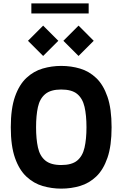

<svg xmlns="http://www.w3.org/2000/svg" viewBox="-20 -1109 726 1139"><path d="M343 10Q287 10 233.5 -5.5Q180 -21 137 -61Q94 -101 69 -172Q44 -243 44 -354Q44 -465 69 -536Q94 -607 137 -647Q180 -687 233.5 -702.5Q287 -718 343 -718Q402 -718 455.5 -702Q509 -686 551 -646Q593 -606 617.5 -535Q642 -464 642 -354Q642 -244 617.5 -173Q593 -102 551 -62Q509 -22 455.5 -6Q402 10 343 10ZM343 -130Q406 -130 438 -156.5Q470 -183 481.5 -233.5Q493 -284 493 -354Q493 -425 481.5 -475Q470 -525 438 -551.5Q406 -578 343 -578Q281 -578 248.5 -551Q216 -524 205 -474Q194 -424 194 -354Q194 -285 205 -234.5Q216 -184 248.5 -157Q281 -130 343 -130ZM236 -777 146 -867 236 -957 326 -867ZM446 -777 356 -867 446 -957 536 -867ZM166 -1029V-1089H506V-1029Z"/></svg>

Font: Rowdies Light
Style: Regular
Weight: 300
Designer: Jaikishan Patel
Version: Version 1.000; ttfautohint (v1.8.3)